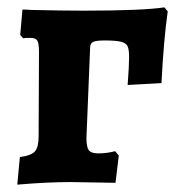

<svg xmlns="http://www.w3.org/2000/svg" viewBox="-20 -495 484 522"><path d="M34 -68Q65 -72 75 -83.5Q85 -95 85 -124L86 -354Q86 -377 81.5 -384.5Q77 -392 63 -392Q48 -392 43 -391L35 -400L41 -469Q56 -469 64 -468Q150 -466 206 -466Q368 -466 427 -475L436 -464Q425 -387 419 -269L327 -264Q331 -316 331 -340Q331 -360 327 -369Q323 -378 309 -381.5Q295 -385 264 -385Q241 -385 233 -381Q225 -377 225 -365L215 -120Q215 -95 221.5 -86.5Q228 -78 247 -78Q271 -78 293 -84L303 -72L294 2L172 0Q108 0 27 7Z"/></svg>

Font: Alegreya ExtraBold
Style: Regular
Weight: 800
Designer: Juan Pablo del Peral
Foundry: Huerta Tipografica
Version: Version 2.007; ttfautohint (v1.6)